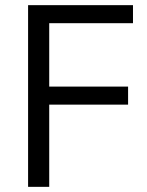

<svg xmlns="http://www.w3.org/2000/svg" viewBox="-20 -725 571 745"><path d="M89 0V-705H496V-635H171V-389H477V-319H171V0Z"/></svg>

Font: Nunito Sans 10pt SemiCondensed
Style: Regular
Weight: 400
Width: 4
Designer: Vernon Adams
Foundry: Vernon Adams
Version: Version 3.101;gftools[0.9.27]